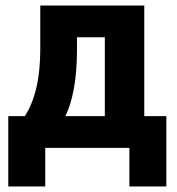

<svg xmlns="http://www.w3.org/2000/svg" viewBox="-20 -536 640 696"><path d="M10 -115H70Q126 -201 126 -358V-516H503V-115H583V140H449V0H144V140H10ZM360 -115V-401H259V-354Q259 -277 248 -216Q237 -155 217 -115Z"/></svg>

Font: iA Writer Quattro V
Style: Regular
Weight: 400
Designer: Mike Abbink, Paul van der Laan, Pieter van Rosmalen, Oliver Reichenstein
Foundry: Information Architects Inc.
Version: Version 2.000